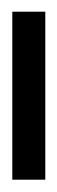

<svg xmlns="http://www.w3.org/2000/svg" viewBox="92 -826 95 320"><g transform="rotate(-90 140.0 -666.5)"><path d="M280 -694V-639H0V-694Z"/></g></svg>

Font: Pathway Extreme 8pt Thin
Style: Regular
Weight: 100
Version: Version 1.001;gftools[0.9.26]